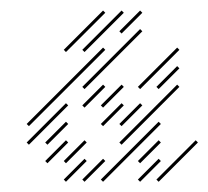

<svg xmlns="http://www.w3.org/2000/svg" viewBox="-20 -346 401 370"><path d="M107.1 4.3 147.1 -35.7 142.9 -40 102.9 0ZM142.9 4.3 182.9 -35.7 178.6 -40 138.6 0ZM178.6 4.3 290 -107.1 285.7 -111.4 174.3 0ZM250 4.3 290 -35.7 285.7 -40 245.7 0ZM285.7 4.3 361.4 -71.4 357.1 -75.7 281.4 0ZM250 -31.4 290 -71.4 285.7 -75.7 245.7 -35.7ZM71.4 -31.4 111.4 -71.4 107.1 -75.7 67.1 -35.7ZM107.1 -31.4 147.1 -71.4 142.9 -75.7 102.9 -35.7ZM71.4 -67.1 111.4 -107.1 107.1 -111.4 67.1 -71.4ZM35.7 -67.1 111.4 -142.9 107.1 -147.1 31.4 -71.4ZM35.7 -102.9 182.9 -250 178.6 -254.3 31.4 -107.1ZM142.9 -174.3 254.3 -285.7 250 -290 138.6 -178.6ZM142.9 -138.6 182.9 -178.6 178.6 -182.9 138.6 -142.9ZM178.6 -138.6 218.6 -178.6 214.3 -182.9 174.3 -142.9ZM178.6 -102.9 218.6 -142.9 214.3 -147.1 174.3 -107.1ZM214.3 -102.9 254.3 -142.9 250 -147.1 210 -107.1ZM214.3 -67.1 325.7 -178.6 321.4 -182.9 210 -71.4ZM285.7 -174.3 325.7 -214.3 321.4 -218.6 281.4 -178.6ZM250 -174.3 325.7 -250 321.4 -254.3 245.7 -178.6ZM142.9 -245.7 218.6 -321.4 214.3 -325.7 138.6 -250ZM107.1 -245.7 182.9 -321.4 178.6 -325.7 102.9 -250ZM214.3 -281.4 254.3 -321.4 250 -325.7 210 -285.7Z"/></svg>

Font: Gossip Low Needlepoint
Style: Regular
Weight: 100
Width: 3
Designer: Deborah Khodanovich
Version: Version 1.001;Glyphs 3.3.1 (3343)